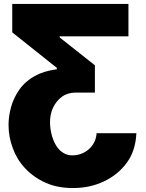

<svg xmlns="http://www.w3.org/2000/svg" viewBox="-20 -747 729 960"><path d="M345.2 193.2Q267.8 193.2 209.2 167.3Q177.2 153.1 151.1 134.2Q125 115.4 104.6 93.4Q84.2 71.4 69.1 46.5Q54 21.7 44.4 -5Q22.7 -61.4 22.7 -122.2Q22.7 -165.1 35 -210.6Q47.2 -256 76 -297.9Q137.8 -384.9 264.2 -400.6V-407.7L41.2 -585.2V-727.3H622.2V-565.3H278.4V-559.7L454.5 -420.5V-284.1H359.4Q317.8 -284.1 289.4 -263.1Q261.7 -242.5 245.9 -210Q230.1 -177.6 230.1 -134.9Q230.1 -118.6 232.8 -100.1Q235.4 -81.7 241.1 -63.4Q246.8 -45.1 255.5 -28.1Q264.2 -11 276.8 1.8Q289.4 14.6 306.1 22.4Q322.8 30.2 343.8 29.8Q362.2 29.8 382.5 23.1Q402.7 16.3 419.9 2.7Q437.1 -11 449 -31.8Q460.9 -52.6 463.1 -81H661.9Q658 5.3 615.4 65Q570 126.8 500 159.8Q430 193.2 345.2 193.2Z"/></svg>

Font: Linik Sans Black
Style: Regular
Weight: 900
Designer: Fonts by Rasmus Andersson / Changes by Cristiano Sobral with parts from Marc Monis
Foundry: rsms
Version: Version 3.020; ttfautohint (v1.6)